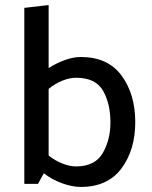

<svg xmlns="http://www.w3.org/2000/svg" viewBox="-20 -726 601 758"><path d="M76 0V-695L172 -706V-457Q201 -476 235 -488.5Q269 -501 299 -501Q406 -501 460 -427.5Q514 -354 514 -244Q514 -134 459.5 -61Q405 12 299 12Q265 12 225 -2.5Q185 -17 153 -42L130 0ZM172 -112Q197 -92 226 -80.5Q255 -69 280 -69Q355 -69 385.5 -121.5Q416 -174 416 -243Q416 -316 387 -367.5Q358 -419 280 -419Q255 -419 226 -407.5Q197 -396 172 -375Z"/></svg>

Font: Palanquin Medium
Style: Regular
Weight: 500
Designer: Pria Ravichandran
Version: Version 1.0.4